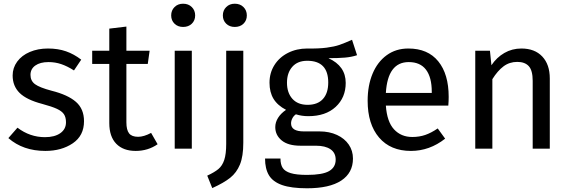

<svg xmlns="http://www.w3.org/2000/svg" viewBox="-20 -800 3064 1033"><path d="M417 -479 378 -421Q342 -444 309.5 -455Q277 -466 241 -466Q196 -466 170 -447.5Q144 -429 144 -397Q144 -365 168.5 -347Q193 -329 257 -312Q345 -290 388.5 -252Q432 -214 432 -148Q432 -70 371.5 -29Q311 12 224 12Q104 12 25 -57L74 -113Q141 -62 222 -62Q274 -62 304.5 -83.5Q335 -105 335 -142Q335 -169 324 -185.5Q313 -202 286 -214.5Q259 -227 207 -241Q123 -263 85.5 -300Q48 -337 48 -394Q48 -435 72.5 -468.5Q97 -502 140.5 -520.5Q184 -539 238 -539Q292 -539 335 -524Q378 -509 417 -479Z M828 -24Q776 12 710 12Q643 12 605.5 -26.5Q568 -65 568 -138V-456H476V-527H568V-646L660 -657V-527H785L775 -456H660V-142Q660 -101 674.5 -82.5Q689 -64 723 -64Q754 -64 793 -85Z M1012 0H920V-527H1012ZM1030 -717Q1030 -690 1012 -672.5Q994 -655 965 -655Q937 -655 919 -672.5Q901 -690 901 -717Q901 -744 919 -762Q937 -780 965 -780Q994 -780 1012 -762Q1030 -744 1030 -717Z M1289 -32Q1289 41 1271 85Q1253 129 1218.5 156.5Q1184 184 1122 212L1095 145Q1134 127 1155 109.5Q1176 92 1186.5 60.5Q1197 29 1197 -26V-527H1289ZM1308 -717Q1308 -690 1290 -672.5Q1272 -655 1243 -655Q1215 -655 1197 -672.5Q1179 -690 1179 -717Q1179 -744 1197 -762Q1215 -780 1243 -780Q1272 -780 1290 -762Q1308 -744 1308 -717Z M1901 -503Q1871 -493 1835 -490Q1799 -487 1747 -487Q1840 -445 1840 -354Q1840 -275 1786 -225Q1732 -175 1639 -175Q1603 -175 1572 -185Q1560 -177 1553 -163.5Q1546 -150 1546 -136Q1546 -93 1615 -93H1699Q1752 -93 1793 -74Q1834 -55 1856.5 -22Q1879 11 1879 53Q1879 130 1816 171.5Q1753 213 1632 213Q1547 213 1497.5 195.5Q1448 178 1427 143Q1406 108 1406 53H1489Q1489 85 1501 103.5Q1513 122 1544 131.5Q1575 141 1632 141Q1715 141 1750.5 120.5Q1786 100 1786 59Q1786 22 1758 3Q1730 -16 1680 -16H1597Q1530 -16 1495.5 -44.5Q1461 -73 1461 -116Q1461 -142 1476 -166Q1491 -190 1519 -209Q1473 -233 1451.5 -268.5Q1430 -304 1430 -355Q1430 -408 1456.5 -450Q1483 -492 1529.5 -515.5Q1576 -539 1633 -539Q1695 -538 1737 -543.5Q1779 -549 1806.5 -558.5Q1834 -568 1874 -586ZM1524 -355Q1524 -301 1553 -268.5Q1582 -236 1635 -236Q1689 -236 1717.5 -267.5Q1746 -299 1746 -356Q1746 -473 1633 -473Q1581 -473 1552.5 -440.5Q1524 -408 1524 -355Z M2392 -232H2056Q2062 -145 2100 -104Q2138 -63 2198 -63Q2236 -63 2268 -74Q2300 -85 2335 -109L2375 -54Q2291 12 2191 12Q2081 12 2019.5 -60Q1958 -132 1958 -258Q1958 -340 1984.5 -403.5Q2011 -467 2060.5 -503Q2110 -539 2177 -539Q2282 -539 2338 -470Q2394 -401 2394 -279Q2394 -256 2392 -232ZM2303 -306Q2303 -384 2272 -425Q2241 -466 2179 -466Q2066 -466 2056 -300H2303Z M2938 -378V0H2846V-365Q2846 -421 2825 -444Q2804 -467 2763 -467Q2721 -467 2689 -443Q2657 -419 2629 -374V0H2537V-527H2616L2624 -449Q2652 -491 2693.5 -515Q2735 -539 2785 -539Q2857 -539 2897.5 -496Q2938 -453 2938 -378Z"/></svg>

Font: FiraGO
Style: Regular
Weight: 400
Designer: bBox Type
Foundry: bBox Type GmbH
Version: Version 1.001;April 20, 2020;FontCreator 12.0.0.2555 64-bit